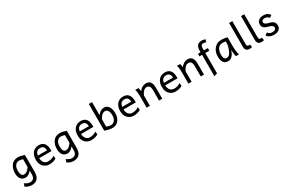

<svg xmlns="http://www.w3.org/2000/svg" viewBox="218 -2605 7022 4665"><g transform="rotate(-30 3729.0 -272.0)"><path d="M247.6 -83Q329.6 -83 406.2 -198.2V-417Q348.6 -437 303.7 -437Q229 -437 189.5 -376Q154.8 -323.2 154.8 -243.7Q154.8 -156.2 181.6 -116.7Q204.6 -83 247.6 -83ZM279.3 236.3Q188.5 236.3 101.1 175.8L132.8 98.1Q210.9 155.8 274.4 155.8Q406.2 155.8 406.2 4.9V-98.1Q327.6 2.4 237.8 2.4Q163.6 2.4 117.7 -47.9Q64.5 -106 64.5 -218.8Q64.5 -344.7 128.7 -433.6Q192.9 -522.5 318.4 -522.5Q389.2 -522.5 496.6 -484.9V-12.7Q496.6 236.3 279.3 236.3Z M906.2 12.7Q800.8 12.7 733.9 -57.9Q667 -128.4 667 -248.5Q667 -373 730 -447.8Q793 -522.5 906.2 -522.5Q1104 -522.5 1104 -272.9Q1104 -250.5 1103.5 -243.7H757.3Q760.3 -157.2 802.7 -111.3Q844.7 -65.4 913.6 -65.4Q1011.7 -65.4 1086.9 -120.6L1096.7 -37.6Q1011.7 12.7 906.2 12.7ZM1016.1 -314Q1016.1 -447.3 894 -447.3Q782.2 -447.3 761.2 -314Z M1422.4 -83Q1504.4 -83 1581.1 -198.2V-417Q1523.4 -437 1478.5 -437Q1403.8 -437 1364.3 -376Q1329.6 -323.2 1329.6 -243.7Q1329.6 -156.2 1356.4 -116.7Q1379.4 -83 1422.4 -83ZM1454.1 236.3Q1363.3 236.3 1275.9 175.8L1307.6 98.1Q1385.7 155.8 1449.2 155.8Q1581.1 155.8 1581.1 4.9V-98.1Q1502.4 2.4 1412.6 2.4Q1338.4 2.4 1292.5 -47.9Q1239.3 -106 1239.3 -218.8Q1239.3 -344.7 1303.5 -433.6Q1367.7 -522.5 1493.2 -522.5Q1564 -522.5 1671.4 -484.9V-12.7Q1671.4 236.3 1454.1 236.3Z M2081.1 12.7Q1975.6 12.7 1908.7 -57.9Q1841.8 -128.4 1841.8 -248.5Q1841.8 -373 1904.8 -447.8Q1967.8 -522.5 2081.1 -522.5Q2278.8 -522.5 2278.8 -272.9Q2278.8 -250.5 2278.3 -243.7H1932.1Q1935.1 -157.2 1977.5 -111.3Q2019.5 -65.4 2088.4 -65.4Q2186.5 -65.4 2261.7 -120.6L2271.5 -37.6Q2186.5 12.7 2081.1 12.7ZM2190.9 -314Q2190.9 -447.3 2068.8 -447.3Q1957 -447.3 1936 -314Z M2670.4 12.7Q2588.4 12.7 2460.4 -32.7V-781.2H2550.8V-414.6Q2630.9 -522.5 2738.8 -522.5Q2812.5 -522.5 2859.9 -451.9Q2907.2 -381.3 2907.2 -271.5Q2907.2 -142.6 2843 -64.9Q2778.8 12.7 2670.4 12.7ZM2670.4 -65.4Q2735.4 -65.4 2777.3 -117.4Q2819.3 -169.4 2819.3 -253.9Q2819.3 -338.4 2790.5 -386.5Q2761.7 -434.6 2709.5 -434.6Q2663.6 -434.6 2619.1 -394.8Q2574.7 -355 2550.8 -293.9V-92.8Q2625.5 -65.4 2670.4 -65.4Z M3272 12.7Q3166.5 12.7 3099.6 -57.9Q3032.7 -128.4 3032.7 -248.5Q3032.7 -373 3095.7 -447.8Q3158.7 -522.5 3272 -522.5Q3469.7 -522.5 3469.7 -272.9Q3469.7 -250.5 3469.2 -243.7H3123Q3126 -157.2 3168.5 -111.3Q3210.4 -65.4 3279.3 -65.4Q3377.4 -65.4 3452.6 -120.6L3462.4 -37.6Q3377.4 12.7 3272 12.7ZM3381.8 -314Q3381.8 -447.3 3259.8 -447.3Q3147.9 -447.3 3127 -314Z M4070.3 0H3980V-291Q3980 -434.6 3882.3 -434.6Q3788.1 -434.6 3723.6 -291.5V0H3633.3V-309.1Q3633.3 -435.5 3608.9 -512.7H3696.8Q3709.5 -481 3716.3 -414.6Q3798.8 -522.5 3909.2 -522.5Q4070.3 -522.5 4070.3 -314Z M4442.4 12.7Q4336.9 12.7 4270 -57.9Q4203.1 -128.4 4203.1 -248.5Q4203.1 -373 4266.1 -447.8Q4329.1 -522.5 4442.4 -522.5Q4640.1 -522.5 4640.1 -272.9Q4640.1 -250.5 4639.6 -243.7H4293.5Q4296.4 -157.2 4338.9 -111.3Q4380.9 -65.4 4449.7 -65.4Q4547.9 -65.4 4623 -120.6L4632.8 -37.6Q4547.9 12.7 4442.4 12.7ZM4552.2 -314Q4552.2 -447.3 4430.2 -447.3Q4318.4 -447.3 4297.4 -314Z M5240.7 0H5150.4V-291Q5150.4 -434.6 5052.7 -434.6Q4958.5 -434.6 4894 -291.5V0H4803.7V-309.1Q4803.7 -435.5 4779.3 -512.7H4867.2Q4879.9 -481 4886.7 -414.6Q4969.2 -522.5 5079.6 -522.5Q5240.7 -522.5 5240.7 -314Z M5440.4 161.1V-439H5366.2V-512.2H5440.4V-562Q5440.4 -744.6 5604 -744.6Q5659.2 -744.6 5703.1 -723.1L5680.2 -650.9Q5647.5 -668.9 5606 -668.9Q5530.8 -668.9 5530.8 -562V-512.2H5644V-439H5530.8V131.8Z M5924.8 -72.8Q6003.4 -72.8 6052 -187Q6100.6 -301.3 6100.6 -369.1V-433.1Q6060.1 -442.4 6015.1 -442.4Q5926.3 -442.4 5882.8 -375.5Q5839.4 -308.6 5839.4 -206.1Q5839.4 -72.8 5924.8 -72.8ZM5915 12.7Q5749 12.7 5749 -215.8Q5749 -343.8 5824.7 -433.1Q5900.4 -522.5 6022.5 -522.5Q6107.4 -522.5 6190.9 -500V-266.1Q6190.9 -94.7 6222.7 0H6137.2Q6131.8 -12.2 6127.9 -33.2Q6120.1 -72.3 6116.7 -125.5Q6115.2 -149.4 6115.2 -196.3Q6053.2 12.7 5915 12.7Z M6521 14.2Q6396.5 14.2 6396.5 -108.4V-781.2H6486.8V-134.8Q6486.8 -70.3 6536.1 -70.3Q6554.7 -70.3 6575.2 -74.2L6586.9 6.3Q6549.3 14.2 6521 14.2Z M6855.5 14.2Q6731 14.2 6731 -108.4V-781.2H6821.3V-134.8Q6821.3 -70.3 6870.6 -70.3Q6889.2 -70.3 6909.7 -74.2L6921.4 6.3Q6883.8 14.2 6855.5 14.2Z M7200.7 15.1Q7135.3 15.1 7084.5 -9Q7033.7 -33.2 7010.3 -77.1L7077.6 -122.6Q7116.2 -60.5 7200.7 -60.5Q7302.7 -60.5 7302.7 -134.8Q7302.7 -200.2 7162.6 -232.2Q7022.5 -264.2 7022.5 -377Q7022.5 -444.8 7071.3 -485.8Q7120.1 -526.9 7205.6 -526.9Q7273.4 -526.9 7318.8 -500.5Q7364.3 -474.1 7385.3 -437L7318.4 -391.1Q7278.3 -451.2 7205.6 -451.2Q7114.3 -451.2 7114.3 -382.3Q7114.3 -323.2 7254.4 -292.7Q7394.5 -262.2 7394.5 -138.2Q7394.5 -66.4 7343.8 -25.6Q7293 15.1 7200.7 15.1Z"/></g></svg>

Font: Cadman
Style: Regular
Weight: 400
Designer: Paul James MIller
Foundry: High-Logic / Made with FontCreator
Version: Version 2.114;March 28, 2021;FontCreator 13.0.0.2683 64-bit